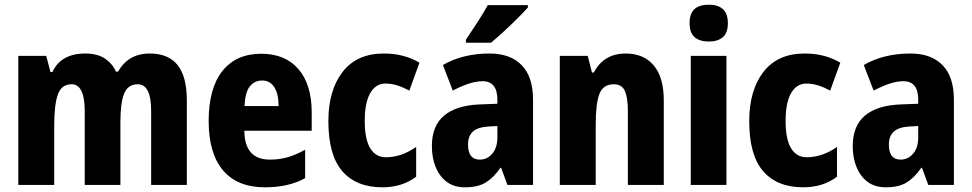

<svg xmlns="http://www.w3.org/2000/svg" viewBox="-20 -788 4140 818"><path d="M618 -560Q697 -560 736.5 -511Q776 -462 776 -359V0H624V-314Q624 -373 609.5 -401Q595 -429 567 -429Q525 -429 509 -389.5Q493 -350 493 -269V0H341V-314Q341 -429 285 -429Q242 -429 226.5 -385.5Q211 -342 211 -253V0H58V-550H177L195 -481H203Q240 -560 343 -560Q395 -560 427 -538.5Q459 -517 474 -483H483Q504 -520 537.5 -540Q571 -560 618 -560Z M1093 -559Q1195 -559 1251.5 -493.5Q1308 -428 1308 -309V-231H1021Q1022 -108 1130 -108Q1170 -108 1205 -118Q1240 -128 1280 -150V-29Q1210 10 1109 10Q991 10 930 -62.5Q869 -135 869 -272Q869 -412 927.5 -485.5Q986 -559 1093 -559ZM1097 -445Q1064 -445 1044 -419.5Q1024 -394 1022 -336H1167Q1167 -388 1148.5 -416.5Q1130 -445 1097 -445Z M1609 10Q1498 10 1438.5 -58.5Q1379 -127 1379 -272Q1379 -403 1439.5 -481.5Q1500 -560 1615 -560Q1660 -560 1697.5 -550Q1735 -540 1767 -521L1724 -402Q1698 -416 1673 -424Q1648 -432 1622 -432Q1581 -432 1557.5 -391.5Q1534 -351 1534 -273Q1534 -194 1557.5 -156Q1581 -118 1624 -118Q1690 -118 1753 -162V-35Q1693 10 1609 10Z M2066 -560Q2154 -560 2202.5 -510.5Q2251 -461 2251 -363V0H2142L2115 -73H2112Q2083 -31 2049.5 -10.5Q2016 10 1961 10Q1914 10 1883 -13.5Q1852 -37 1836 -76.5Q1820 -116 1820 -165Q1820 -252 1872 -295.5Q1924 -339 2022 -343L2099 -346V-363Q2099 -442 2036 -442Q2009 -442 1977 -431.5Q1945 -421 1909 -402L1867 -511Q1908 -535 1958 -547.5Q2008 -560 2066 -560ZM2060 -249Q2015 -246 1994.5 -227Q1974 -208 1974 -172Q1974 -108 2024 -108Q2056 -108 2077.5 -133.5Q2099 -159 2099 -202V-251ZM2229 -756Q2213 -738 2185.5 -710.5Q2158 -683 2127.5 -655Q2097 -627 2072 -606H1965V-619Q1990 -656 2015 -694.5Q2040 -733 2058 -766H2229Z M2646 -560Q2722 -560 2765 -509.5Q2808 -459 2808 -360V0H2655V-315Q2655 -371 2642.5 -400Q2630 -429 2595 -429Q2550 -429 2534 -388.5Q2518 -348 2518 -256V0H2365V-550H2484L2502 -479H2510Q2552 -560 2646 -560Z M3000 -768Q3039 -768 3060 -749Q3081 -730 3081 -689Q3081 -648 3059.5 -629.5Q3038 -611 3000 -611Q2961 -611 2939.5 -629.5Q2918 -648 2918 -689Q2918 -731 2939 -749.5Q2960 -768 3000 -768ZM3075 -550V0H2923V-550Z M3402 10Q3291 10 3231.5 -58.5Q3172 -127 3172 -272Q3172 -403 3232.5 -481.5Q3293 -560 3408 -560Q3453 -560 3490.5 -550Q3528 -540 3560 -521L3517 -402Q3491 -416 3466 -424Q3441 -432 3415 -432Q3374 -432 3350.5 -391.5Q3327 -351 3327 -273Q3327 -194 3350.5 -156Q3374 -118 3417 -118Q3483 -118 3546 -162V-35Q3486 10 3402 10Z M3859 -560Q3947 -560 3995.5 -510.5Q4044 -461 4044 -363V0H3935L3908 -73H3905Q3876 -31 3842.5 -10.5Q3809 10 3754 10Q3707 10 3676 -13.5Q3645 -37 3629 -76.5Q3613 -116 3613 -165Q3613 -252 3665 -295.5Q3717 -339 3815 -343L3892 -346V-363Q3892 -442 3829 -442Q3802 -442 3770 -431.5Q3738 -421 3702 -402L3660 -511Q3701 -535 3751 -547.5Q3801 -560 3859 -560ZM3853 -249Q3808 -246 3787.5 -227Q3767 -208 3767 -172Q3767 -108 3817 -108Q3849 -108 3870.5 -133.5Q3892 -159 3892 -202V-251Z"/></svg>

Font: Noto Sans Hebrew Condensed ExtraBold
Style: Regular
Weight: 800
Width: 3
Designer: Monotype Design Team
Foundry: Monotype Imaging Inc.
Version: Version 2.004; ttfautohint (v1.8.4.7-5d5b)